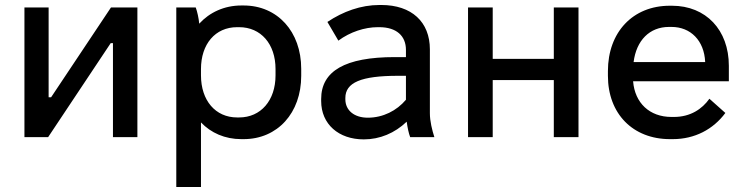

<svg xmlns="http://www.w3.org/2000/svg" viewBox="-20 -550 2982 770"><path d="M78 0H173L424 -377H433V0H531V-520H425L185 -160H175V-520H78Z M687 200H786V-59C826 -17 882 8 948 8H957C1093 8 1188 -97 1188 -246V-274C1188 -423 1093 -528 957 -528H948C879 -528 820 -500 779 -455C777 -477 771 -504 765 -520H687ZM931 -79C844 -79 786 -147 786 -248V-273C786 -373 843 -441 931 -441H939C1026 -441 1085 -374 1085 -273V-248C1085 -147 1026 -79 939 -79Z M1439 9C1503 9 1563 -16 1611 -62C1614 -40 1619 -15 1625 0H1722C1713 -28 1704 -64 1704 -96V-352C1704 -462 1631 -530 1509 -530H1502C1427 -530 1356 -504 1293 -462L1337 -387C1384 -422 1443 -441 1495 -441H1501C1570 -441 1608 -406 1608 -350V-321H1563C1364 -321 1268 -265 1268 -153V-145C1268 -52 1338 9 1439 9ZM1455 -78C1401 -78 1365 -107 1365 -152V-157C1365 -219 1428 -246 1576 -246H1608V-150C1571 -106 1516 -78 1455 -78Z M1857 0H1956V-229H2201V0H2300V-520H2201V-314H1956V-520H1857Z M2667 8H2678C2766 8 2840 -31 2889 -97L2825 -154C2796 -113 2749 -81 2683 -81H2673C2585 -81 2526 -137 2519 -224H2903V-286C2903 -430 2811 -527 2675 -527H2666C2518 -527 2418 -421 2418 -265V-246C2418 -94 2518 8 2667 8ZM2521 -301C2532 -388 2585 -442 2663 -442H2673C2750 -442 2804 -387 2808 -302V-301Z"/></svg>

Font: Fixel Text Medium
Style: Regular
Weight: 500
Width: 4
Designer: AlfaBravo + MacPaw
Foundry: Kyrylo Tkachov, Marchela Mozhyna, Serhii Makarenko, Maria Weinstein, Zakhar Kryvoshyya
Version: Version 1.211